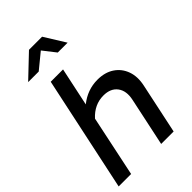

<svg xmlns="http://www.w3.org/2000/svg" viewBox="-271 -1009 1101 1101"><g transform="rotate(-45 279.5 -459.0)"><path d="M60.3 -790 194.7 -917.7H301L380.3 -790H300.3L240 -867L146 -790ZM4.3 0 153.3 -700H253.3L203.7 -466Q269.7 -519 351 -519Q411.3 -519 452.7 -491.3Q494 -463.7 511.2 -415.7Q528.3 -367.7 515 -306.3L450 0H349L411.7 -295.3Q424.7 -356.3 397 -393.5Q369.3 -430.7 311.3 -430.7Q237.7 -430.7 183.3 -371L105.3 0Z"/></g></svg>

Font: Red Hat Display VF
Style: Italic
Weight: 300
Italic angle: -12°
Designer: Pentagram, MCKL
Foundry: Pentagram, MCKL
Version: Version 1.010